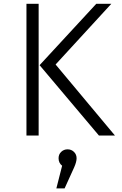

<svg xmlns="http://www.w3.org/2000/svg" viewBox="-20 -725 655 1027"><path d="M186.7 0H121.5V-704.6H186.7ZM191.8 -376.4 494.9 -704.6H575.4L277.4 -380L594.9 0H509.2ZM341.5 73.8Q361.5 73.8 375.6 87.4Q389.7 101 389.7 121.5Q389.7 140.5 376.9 169.7L325.6 282.6H281.5L312.3 161.5Q293.3 146.7 293.3 121.5Q293.3 100.5 307.4 87.2Q321.5 73.8 341.5 73.8Z"/></svg>

Font: Fira Code Light
Style: Regular
Weight: 300
Monospace: yes
Designer: Carrois Corporate, Edenspiekermann AG, Nikita Prokopov
Foundry: Carrois Corporate, Edenspiekermann AG, Nikita Prokopov
Version: Version 6.000; ttfautohint (v1.8.2) -l 8 -r 50 -G 200 -x 14 